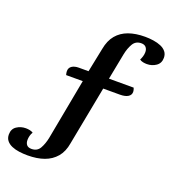

<svg xmlns="http://www.w3.org/2000/svg" viewBox="-258 -840 1025 1139"><g transform="rotate(20 254.5 -270.0)"><path d="M46 180Q19 180 -7 176.5Q-33 173 -54 164Q-75 155 -87.5 139.5Q-100 124 -100 101Q-100 66 -74.5 49Q-49 32 -17 32Q-5 32 7.5 34.5Q20 37 29 43Q22 54 18.5 67.5Q15 81 15 94Q15 113 24.5 124.5Q34 136 55 136Q91 136 107.5 107Q124 78 132 38L204 -346H99Q97 -352 96 -358.5Q95 -365 95 -370Q95 -391 111.5 -402Q128 -413 155 -413H216L247 -565Q257 -620 285.5 -654Q314 -688 358.5 -704Q403 -720 462 -720Q489 -720 515.5 -716Q542 -712 563 -703Q584 -694 596.5 -678.5Q609 -663 609 -640Q609 -606 583.5 -588.5Q558 -571 526 -571Q514 -571 501.5 -573.5Q489 -576 480 -583Q486 -594 490 -607.5Q494 -621 494 -634Q494 -653 484 -664.5Q474 -676 454 -676Q419 -676 402 -647Q385 -618 377 -578L345 -413H501Q504 -406 505.5 -399.5Q507 -393 507 -388Q507 -368 489 -357Q471 -346 438 -346H333L262 25Q253 80 224 114Q195 148 150.5 164Q106 180 46 180Z"/></g></svg>

Font: Sansita Swashed Light Medium
Style: Regular
Weight: 500
Version: Version 1.003